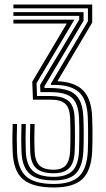

<svg xmlns="http://www.w3.org/2000/svg" viewBox="-20 -820 466 848"><path d="M217.2 8Q123.5 8 81.4 -28.5Q39.2 -65 36 -149Q33.5 -203.2 36 -272.2H55.2Q53 -202.8 55.2 -149.8Q58.2 -73.8 95.9 -40.6Q133.5 -7.5 217.2 -7.5Q293.5 -7.5 328.5 -40.5Q363.5 -73.5 367.8 -150.2Q368.8 -169.8 369 -197.2Q369.2 -224.8 369 -253Q368.8 -281.2 367.8 -302.8Q364.2 -382.2 327.9 -413.5Q291.5 -444.8 223.8 -444.8H205.2V-451L368.2 -725.8L368.5 -783.2H39.2V-800H387.2V-720.5L233.5 -461.2Q309.5 -458.2 346.6 -421.2Q383.8 -384.2 387 -303.5Q388 -280.8 388.4 -252.4Q388.8 -224 388.4 -196.5Q388 -169 387 -149.5Q382.5 -65 343.1 -28.5Q303.8 8 217.2 8ZM217.2 -23.2Q142.5 -23.2 110 -53.2Q77.5 -83.2 74.8 -150.5Q72.5 -205.2 74.8 -272.2H94Q92.8 -232 92.9 -204.2Q93 -176.5 94 -151Q96.5 -90.8 125.4 -64.9Q154.2 -39 217.2 -39Q272.2 -39 299.1 -64.6Q326 -90.2 329 -152.8Q329.8 -173 330.1 -200Q330.5 -227 330.2 -253.9Q330 -280.8 329 -301Q325.8 -362.2 298.5 -387.6Q271.2 -413 203.2 -413H158.5L157.2 -445L329.8 -733.5V-749.8H39.2V-766.5H349V-728.5L176.2 -438.8L176.8 -431.2H203Q249 -431.2 280.5 -420.6Q312 -410 329 -382Q346 -354 348.2 -301.8Q349.8 -269.8 349.8 -226Q349.8 -182.2 348.2 -151.5Q344.5 -83.8 314.8 -53.5Q285 -23.2 217.2 -23.2ZM217.2 -54.8Q164 -54.8 139.8 -77.1Q115.5 -99.5 113.5 -151.8Q111.2 -203.5 113.5 -272.2H132.8Q131.5 -232.2 131.6 -204.6Q131.8 -177 132.8 -153.2Q134.5 -109.5 153.6 -90Q172.8 -70.5 217.2 -70.5Q253.5 -70.5 270.9 -90.4Q288.2 -110.2 290 -156.2Q290.8 -171.5 291 -197.4Q291.2 -223.2 291 -251Q290.8 -278.8 289.8 -299.8Q287.2 -345.2 267.2 -362.5Q247.2 -379.8 203.2 -379.8H125.5L122.5 -459.2L275 -716.2H39.2V-733H308.5L141.5 -452.8L143.5 -396H203.2Q253.2 -396 280.1 -376.2Q307 -356.5 309.5 -300Q311 -267 311.1 -224.5Q311.2 -182 310 -154Q308 -101.2 286.1 -78Q264.2 -54.8 217.2 -54.8Z"/></svg>

Font: Big Shoulders Inline Text SemiBold
Style: Regular
Weight: 600
Designer: Patric King
Foundry: XO Type Co
Version: Version 1.000